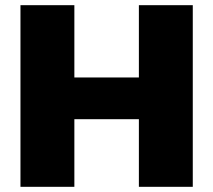

<svg xmlns="http://www.w3.org/2000/svg" viewBox="-20 -721 823 741"><path d="M59 -701V0H267V-261H516V0H724V-701H516V-422H267V-701Z"/></svg>

Font: Montserrat ExtraBold
Style: Regular
Weight: 800
Designer: Julieta Ulanovsky
Foundry: Julieta Ulanovsky
Version: Version 4.000